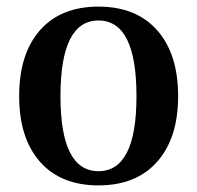

<svg xmlns="http://www.w3.org/2000/svg" viewBox="-20 -547 597 581"><path d="M38 -256Q38 -384 101 -455.5Q164 -527 278 -527Q392 -527 455.5 -455.5Q519 -384 519 -256Q519 -129 455.5 -57.5Q392 14 278 14Q164 14 101 -57.5Q38 -129 38 -256ZM393 -256Q393 -485 278 -485Q163 -485 163 -256Q163 -29 278 -29Q393 -29 393 -256Z"/></svg>

Font: Arima Koshi Semi Bold
Style: Regular
Weight: 600
Designer: Joana Correia and Natanael Gama
Foundry: NDISCOVER
Version: Version 1.019;PS 001.019;hotconv 1.0.88;makeotf.lib2.5.64775